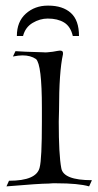

<svg xmlns="http://www.w3.org/2000/svg" viewBox="-20 -660 347 683"><path d="M152 -640Q203 -640 232 -614Q261 -588 261 -532H239Q231 -566 208 -580Q185 -594 150 -594Q122 -594 96 -578.5Q70 -563 62 -532H40Q40 -583 72 -611.5Q104 -640 150 -640ZM3 3 12 -17Q110 -17 121 -64Q125 -79 127 -119.5Q129 -160 129 -227V-276Q129 -431 108 -450Q89 -463 60 -463Q53 -463 44.5 -462Q36 -461 26 -459L35 -478Q47 -477 72 -476Q97 -475 134 -474Q141 -473 149.5 -474Q158 -475 168 -476Q179 -478 185 -479Q191 -480 193 -480Q204 -480 204 -472V-467Q197 -436 193.5 -386Q190 -336 190 -268L189 -227Q189 -109 198 -62Q205 -19 307 -19L297 3Q259 -8 180 -8Q174 -8 167.5 -8Q161 -8 153 -7Q137 -7 99.5 -4.5Q62 -2 3 3Z"/></svg>

Font: Gideon Roman
Style: Regular
Weight: 400
Designer: Robert E. Leuschke
Foundry: Robert E. Leuschke
Version: Version 2.010